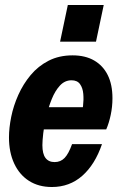

<svg xmlns="http://www.w3.org/2000/svg" viewBox="-20 -740 479 770"><path d="M188 10Q135 10 96.5 -14.5Q58 -39 37 -84Q16 -129 16 -189Q16 -227 25 -271.5Q34 -316 53.5 -359.5Q73 -403 103 -439Q133 -475 175 -496.5Q217 -518 271 -518Q322 -518 357.5 -497.5Q393 -477 412 -439Q431 -401 431 -346Q431 -312 424 -279Q417 -246 406 -221H102L121 -310H339L305 -271Q310 -290 313 -315Q316 -340 314 -363.5Q312 -387 301 -402.5Q290 -418 267 -418Q240 -418 220.5 -397Q201 -376 187.5 -342.5Q174 -309 165.5 -273Q157 -237 153.5 -206Q150 -175 150 -158Q150 -123 162.5 -106.5Q175 -90 199 -90Q223 -90 239 -106.5Q255 -123 269 -162H389Q361 -80 310 -35Q259 10 188 10ZM221 -573 252 -720H396L365 -573Z"/></svg>

Font: Instrument Sans Condensed
Style: Bold Italic
Weight: 700
Width: 3
Italic angle: -13°
Designer: Rodrigo Fuenzalida
Foundry: fragTYPE
Version: Version 1.000;gftools[0.9.28]